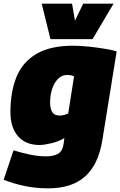

<svg xmlns="http://www.w3.org/2000/svg" viewBox="-41 -810 658 1050"><path d="M-21 173 33 12Q74 25 121.5 35Q169 45 210 45Q251 45 276.5 31Q302 17 308 -30L311 -55Q280 -36 239.5 -26.5Q199 -17 176 -17Q99 -17 57.5 -65Q16 -113 16 -197Q16 -309 49.5 -390Q83 -471 158.5 -515.5Q234 -560 359 -560Q397 -560 444.5 -555Q492 -550 534 -543Q576 -536 597 -529L519 -45Q498 88 425.5 154Q353 220 222 220Q155 220 93 207Q31 194 -21 173ZM364 -393Q357 -396 348 -398Q339 -400 325 -400Q297 -400 276 -378.5Q255 -357 244 -323Q233 -289 233 -251Q233 -215 245 -196.5Q257 -178 285 -178Q305 -178 332 -189ZM580 -790 465 -596H235L187 -790H353L369 -697L414 -790Z"/></svg>

Font: Georama Black
Style: Italic
Weight: 900
Italic angle: -9°
Designer: Jean-Baptiste Levee
Foundry: Production Type
Version: Version 1.000